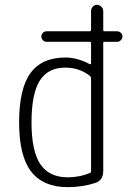

<svg xmlns="http://www.w3.org/2000/svg" viewBox="-20 -770 540 800"><path d="M252 -488.3Q179.7 -488.3 145.5 -433.6Q111.3 -378.9 111.3 -259.8Q111.3 -139.6 148.4 -85.4Q185.5 -31.2 261.7 -31.2Q312.5 -31.2 355.5 -49.8Q359.4 -50.8 359.4 -56.6V-444.3Q359.4 -449.2 355.5 -453.1Q311.5 -488.3 252 -488.3ZM261.7 9.8Q160.2 9.8 109.9 -55.2Q59.6 -120.1 59.6 -259.8Q59.6 -400.4 106.9 -465.3Q154.3 -530.3 252 -530.3Q302.7 -530.3 353.5 -502.9Q355.5 -502 357.4 -502.9Q359.4 -503.9 359.4 -504.9V-591.8Q359.4 -595.7 353.5 -595.7H173.8Q165 -595.7 158.7 -602.5Q152.3 -609.4 152.3 -618.2Q152.3 -627 158.7 -633.3Q165 -639.6 173.8 -639.6H353.5Q358.4 -639.6 359.4 -644.5V-723.6Q359.4 -734.4 366.7 -742.2Q374 -750 383.8 -750Q393.6 -750 401.9 -742.2Q410.2 -734.4 410.2 -723.6V-644.5Q410.2 -639.6 415 -639.6H467.8Q476.6 -639.6 483.4 -633.3Q490.2 -627 490.2 -618.2Q490.2 -609.4 483.4 -602.5Q476.6 -595.7 467.8 -595.7H415Q410.2 -595.7 410.2 -591.8V-57.6Q410.2 -18.6 377 -7.8Q323.2 9.8 261.7 9.8Z"/></svg>

Font: Rounded-L Mgen+ 1mn light
Style: Regular
Weight: 200
Designer: [Source Han Sans]
Ryoko NISHIZUKA  (kana & ideographs); Paul D. Hunt (Latin, Greek & Cyrillic); Wenlong ZHANG  (bopomofo
Version: Version 1.059.20150602